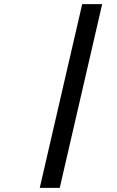

<svg xmlns="http://www.w3.org/2000/svg" viewBox="-20 -750 570 932"><path d="M379 -730H476L270 162H173Z"/></svg>

Font: Panefresco 600wt
Style: Italic
Weight: 600
Foundry: Campivisivi & Chank Co
Version: Version 1.000